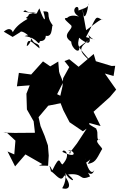

<svg xmlns="http://www.w3.org/2000/svg" viewBox="-72 -922 728 1170"><path d="M350 -513 313 -446 312 -436 309 -397 295 -336 298 -291 314 -250 352 -177 433 -122 456 -138 397 -48 357 4C349 9 346 6 355 15C359 -5 373 4 343 -3C375 -17 413 54 309 4C309 -21 371 11 309 80C288 73 297 12 247 116C213 52 242 121 237 121C267 136 300 198 320 146C378 225 335 235 307 225C332 184 327 147 328 131C339 173 414 202 343 141C442 130 406 184 477 153C445 95 485 174 503 112C494 137 468 136 446 41C458 72 431 48 456 37C518 -9 438 22 385 80C468 95 500 6 463 77C507 68 512 57 548 -10C566 -17 483 -69 540 -74C508 -56 532 -119 514 -134C535 -134 444 -170 478 -171L541 -154L498 -241L598 -331L636 -376L567 -474L620 -459L630 -521L608 -520L512 -549L499 -593L407 -515L350 -561L321 -550ZM438 -830C445 -804 464 -854 466 -902C471 -877 447 -874 406 -858C412 -909 344 -859 409 -821C329 -846 316 -778 358 -812C297 -818 329 -799 362 -767C378 -743 295 -711 362 -668C365 -622 421 -586 410 -641C374 -593 383 -623 473 -680C411 -632 397 -615 488 -542C390 -649 401 -644 410 -692C500 -616 481 -704 447 -733C496 -661 548 -672 452 -696C520 -820 504 -830 551 -800C553 -818 481 -757 453 -738L427 -880ZM241 -513 190 -548 118 -468 43 -478 31 -396 109 -402 89 -351 92 -255 133 -183 141 -113 18 -112 -52 -114 -33 -116 22 -65 15 19 -26 1 20 92 83 19 186 78 165 87 221 88 225 26 220 -36 200 -94 175 -154 163 -208 222 -278 363 -306 276 -348 313 -421 292 -472 288 -486 283 -547 200 -497ZM50 -725C59 -743 112 -703 127 -674C142 -648 168 -663 169 -627C126 -660 97 -703 91 -641C116 -651 140 -726 78 -702C167 -690 155 -637 173 -670C140 -680 206 -653 207 -704C258 -691 237 -790 254 -762C195 -833 252 -853 192 -853C211 -791 200 -780 168 -871C138 -822 174 -841 70 -850C92 -875 70 -840 147 -846C77 -831 122 -838 86 -813C153 -774 124 -791 119 -822C124 -815 29 -787 -1 -711C17 -688 10 -780 -49 -729L5 -697Z"/></svg>

Font: Hussar Lance
Style: Regular
Weight: 700
Foundry: Cannot Into Space Fonts, PlusOne Fonts
Version: Version 2.27